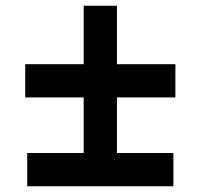

<svg xmlns="http://www.w3.org/2000/svg" viewBox="-20 -650 700 670"><path d="M68 -426H272V-630H388V-426H592V-310H388V-116H585V0H75V-116H272V-310H68Z"/></svg>

Font: Application Semibold
Style: Regular
Weight: 600
Designer: Wei Huang
Foundry: Wei Huang
Version: Version 0.012